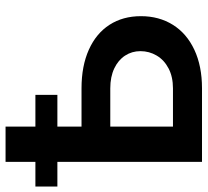

<svg xmlns="http://www.w3.org/2000/svg" viewBox="-71 -699 747 691"><g transform="rotate(-90 302.5 -353.5)"><path d="M589.8 -219.7Q589.8 -154.8 558.8 -105Q527.8 -55.2 469 -27.6Q410.2 0 330.1 0H65.4V-520.5H-23.4V-599.6H65.4V-707H192.4V-599.6H306.6V-520.5H192.4V-433.6H330.1Q410.6 -433.6 469.2 -407.2Q527.8 -380.9 558.8 -332.8Q589.8 -284.7 589.8 -219.7ZM330.1 -104.5Q371.6 -104.5 401.9 -120.4Q432.1 -136.2 448 -163.1Q463.9 -189.9 463.9 -221.7Q463.9 -252 448 -276.6Q432.1 -301.3 401.9 -315.7Q371.6 -330.1 330.1 -330.1H192.4V-104.5Z"/></g></svg>

Font: Pretendard SemiBold
Style: Regular
Weight: 600
Designer: Base glyphs from Inter by Rasmus Andersson; Hangeul glyphs from Noto Sans CJK(Source Han Sans) by Jang Soo-young and Kan
Foundry: Kil Hyung-jin
Version: Version 1.309